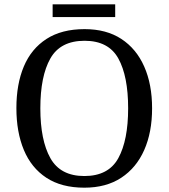

<svg xmlns="http://www.w3.org/2000/svg" viewBox="-20 -860 782 890"><path d="M371 10Q265 10 195 -36Q125 -82 90.5 -165Q56 -248 56 -359Q56 -470 90.5 -552Q125 -634 195.5 -679.5Q266 -725 372 -725Q473 -725 542.5 -679.5Q612 -634 648.5 -551.5Q685 -469 685 -358Q685 -247 648.5 -164.5Q612 -82 542 -36Q472 10 371 10ZM371 -44Q483 -44 528.5 -127Q574 -210 574 -358Q574 -507 528.5 -589Q483 -671 372 -671Q260 -671 213.5 -589Q167 -507 167 -358Q167 -210 213.5 -127Q260 -44 371 -44ZM224 -781V-840H514V-781Z"/></svg>

Font: Noto Serif Test
Style: Regular
Weight: 400
Version: Version 1.000